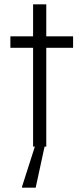

<svg xmlns="http://www.w3.org/2000/svg" viewBox="-20 -678 385 888"><path d="M133 0V-457H28V-510H133V-658H194V-510H318V-457H194V0ZM82 190V185L147 -18H189V-13L145 190Z"/></svg>

Font: Saira Light
Style: Regular
Weight: 300
Designer: Hector Gatti with collaboration of the Omnibus-Type team
Foundry: Omnibus-Type
Version: Version 1.100; ttfautohint (v1.8.3)